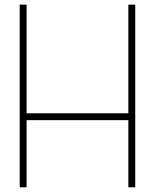

<svg xmlns="http://www.w3.org/2000/svg" viewBox="-20 -798 660 818"><path d="M64 -778.3H93.3V-315.4H526.9V-778.3H556.2V0H526.9V-286.1H93.3V0H64Z"/></svg>

Font: Cherry
Style: Light
Weight: 300
Designer: Amin Abedi
Version: Version 1.00 ; ttfautohint (v1.6)